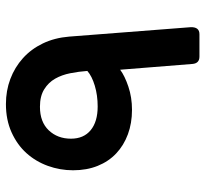

<svg xmlns="http://www.w3.org/2000/svg" viewBox="-42 -630 677 632"><g transform="rotate(-90 296.0 -313.5)"><path d="M426 5Q404 5 402 -18L383 -256Q363 -241 327.5 -229Q292 -217 251 -217Q207 -217 170.5 -230.5Q134 -244 107.5 -269Q81 -294 66.5 -330Q52 -366 52 -411Q52 -454 66.5 -494Q81 -534 108.5 -564.5Q136 -595 177 -613.5Q218 -632 270 -632Q314 -632 352.5 -617.5Q391 -603 421 -576Q451 -549 469.5 -510.5Q488 -472 492 -424L523 -24Q524 5 500 5ZM262 -330Q299 -330 330.5 -339.5Q362 -349 379 -364Q377 -392 371.5 -420Q366 -448 353.5 -470Q341 -492 318.5 -506Q296 -520 261 -520Q211 -520 183.5 -491Q156 -462 156 -418Q156 -376 184 -353Q212 -330 262 -330Z"/></g></svg>

Font: Fz Rubik SemBd
Style: Regular
Weight: 600
Designer: Hubert and Fischer
Foundry: Hubert and Fischer
Version: Vit hóa bi FontZin.com